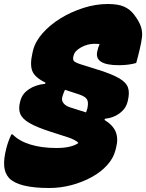

<svg xmlns="http://www.w3.org/2000/svg" viewBox="-75 -740 730 960"><path d="M207 0Q280 0 316 -24L315 -27Q312 -32 297 -40Q282 -48 263 -54L176 -82Q108 -104 72 -125Q36 -146 26 -171.5Q16 -197 26 -233L28 -240Q38 -273 70.5 -294.5Q103 -316 151 -321L152 -327Q99 -353 86.5 -385Q74 -417 87 -474L90 -487Q101 -532 138 -574Q175 -616 228 -648.5Q281 -681 342.5 -700.5Q404 -720 464 -720Q516 -720 546 -706.5Q576 -693 596 -666Q621 -633 629.5 -607Q638 -581 635 -554.5Q632 -528 623 -491Q619 -475 615 -458.5Q611 -442 606 -425Q568 -414 519 -414Q393 -414 412 -486Q415 -500 423 -520Q411 -521 398 -521Q362 -521 330 -503Q298 -485 293 -462L292 -459Q288 -442 295 -434.5Q302 -427 330 -418L419 -390Q486 -369 521 -348.5Q556 -328 565 -302Q574 -276 564 -236L563 -232Q555 -198 524.5 -174.5Q494 -151 449 -146L448 -140Q490 -114 503.5 -81Q517 -48 506 -4L502 12Q492 51 461 85.5Q430 120 383.5 145.5Q337 171 282.5 185.5Q228 200 171 200Q19 200 -29 151Q-51 127 -54 91Q-57 55 -44 4Q-35 -33 -18 -68H-12Q20 -35 76.5 -17.5Q133 0 207 0ZM276 -203 355 -178Q359 -187 362 -199L363 -204Q368 -231 359 -244.5Q350 -258 320 -268L250 -291Q243 -277 238 -260L236 -253Q232 -237 243 -223.5Q254 -210 276 -203Z"/></svg>

Font: Recursive Mn Csl St XBk
Style: Italic
Weight: 1000
Italic angle: -15°
Monospace: yes
Version: Version 1.079;hotconv 1.0.112;makeotfexe 2.5.65598; ttfautoh